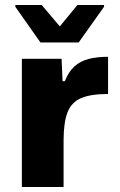

<svg xmlns="http://www.w3.org/2000/svg" viewBox="-20 -744 476 764"><path d="M67 0V-510H225L229 -421H238Q253 -459 276.5 -480Q300 -501 333 -509.5Q366 -518 410 -518V-370Q341 -370 302.5 -353.5Q264 -337 248.5 -296.5Q233 -256 233 -185V0ZM141 -575 41 -717V-724H146L218 -639L288 -724H394V-717L293 -575Z"/></svg>

Font: Saira SemiExpanded
Style: Bold
Weight: 700
Width: 6
Designer: Hector Gatti with collaboration of the Omnibus-Type team
Foundry: Omnibus-Type
Version: Version 1.101